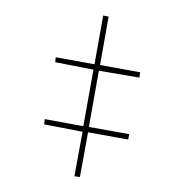

<svg xmlns="http://www.w3.org/2000/svg" viewBox="-113 -723 781 812"><g transform="rotate(-20 277.5 -317.0)"><path d="M111 -13 208 -179 357 -92 369 -112 219 -199 340 -408 491 -322 502 -342 353 -429 457 -609 437 -621 332 -440 188 -524 179 -505 320 -420 198 -210 55 -294 45 -274 187 -189 90 -24Z"/></g></svg>

Font: Noto Serif SemiCondensed Thin
Style: Italic
Weight: 100
Width: 4
Italic angle: -12°
Designer: Monotype Design Team
Foundry: Monotype Imaging Inc.
Version: Version 2.013